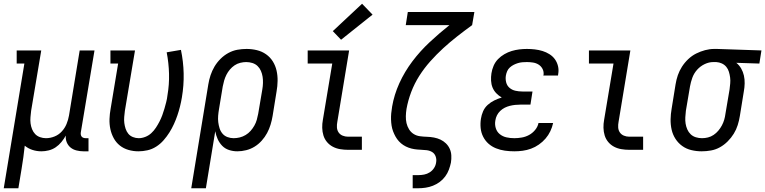

<svg xmlns="http://www.w3.org/2000/svg" viewBox="-41 -799 4081 1024"><path d="M-21 205 89 -460H48V-530H179L125 -208Q123 -191 121.5 -174Q120 -157 122 -141Q124 -125 130 -110Q136 -95 146.5 -84Q157 -73 172.5 -67.5Q188 -62 204 -62Q227 -62 249.5 -71Q272 -80 288.5 -98Q305 -116 314 -138Q323 -160 327 -183L384 -530H463L390 -93Q389 -87 390 -81Q391 -75 394.5 -70.5Q398 -66 404 -64Q410 -62 416 -62H431V8H404Q386 8 367.5 3.5Q349 -1 335.5 -12Q322 -23 315 -40Q308 -57 310 -76Q300 -58 286.5 -41.5Q273 -25 256 -13.5Q239 -2 219 3Q199 8 180 8Q155 8 132 0.5Q109 -7 91 -22Q88 9 83.5 40Q79 71 74 102L57 205Z M697 8Q670 8 644 0.5Q618 -7 598 -23Q578 -39 565.5 -62Q553 -85 547.5 -111Q542 -137 543 -164.5Q544 -192 549 -219L589 -460H548V-530H679L625 -208Q623 -192 621.5 -175.5Q620 -159 622 -143Q624 -127 629 -112Q634 -97 643.5 -85.5Q653 -74 668 -68Q683 -62 699 -62Q716 -62 734 -69Q752 -76 766 -89Q780 -102 790.5 -118Q801 -134 809.5 -150.5Q818 -167 824.5 -184.5Q831 -202 836 -219.5Q841 -237 845.5 -254.5Q850 -272 852 -290Q862 -348 860.5 -405.5Q859 -463 848 -520L924 -533Q937 -471 938.5 -407.5Q940 -344 929 -279Q925 -255 919 -231Q913 -207 905 -183.5Q897 -160 886.5 -137Q876 -114 862.5 -92.5Q849 -71 831.5 -51Q814 -31 792 -17Q770 -3 745.5 2.5Q721 8 697 8Z M979 205 1070 -349Q1074 -374 1082 -398Q1090 -422 1103 -444Q1116 -466 1135 -485Q1154 -504 1177 -516.5Q1200 -529 1224.5 -533.5Q1249 -538 1274 -538Q1302 -538 1329 -531.5Q1356 -525 1378 -509.5Q1400 -494 1414 -471.5Q1428 -449 1434 -422.5Q1440 -396 1439.5 -367.5Q1439 -339 1434 -311L1413 -181Q1409 -157 1402 -134Q1395 -111 1383.5 -89.5Q1372 -68 1355 -49Q1338 -30 1317 -17Q1296 -4 1272 2Q1248 8 1225 8Q1202 8 1180.5 1Q1159 -6 1144 -21.5Q1129 -37 1120 -57Q1111 -77 1107 -99L1057 205ZM1205 -62Q1221 -62 1237.5 -66Q1254 -70 1269 -79Q1284 -88 1295.5 -101Q1307 -114 1315.5 -129Q1324 -144 1328.5 -160Q1333 -176 1336 -192L1358 -322Q1361 -339 1361.5 -356.5Q1362 -374 1359.5 -390Q1357 -406 1350.5 -421Q1344 -436 1332.5 -447Q1321 -458 1305 -463Q1289 -468 1272 -468Q1257 -468 1240.5 -464Q1224 -460 1210 -450.5Q1196 -441 1185 -428Q1174 -415 1166.5 -400Q1159 -385 1154.5 -369.5Q1150 -354 1147 -338L1127 -217Q1124 -200 1122.5 -182Q1121 -164 1123 -147.5Q1125 -131 1130 -115Q1135 -99 1145.5 -86.5Q1156 -74 1172 -68Q1188 -62 1205 -62Z M1815 0Q1794 0 1773 -3.5Q1752 -7 1734 -16.5Q1716 -26 1703 -41.5Q1690 -57 1684 -76.5Q1678 -96 1677.5 -117.5Q1677 -139 1681 -160L1731 -460H1600V-530H1821L1758 -149Q1755 -134 1756 -119Q1757 -104 1765 -92.5Q1773 -81 1786.5 -75.5Q1800 -70 1815 -70H1889V0ZM1778 -587 1734 -633 1890 -779 1946 -721Z M2160 205V135H2190Q2205 135 2221 132Q2237 129 2251 120Q2265 111 2274 97Q2283 83 2285 67Q2288 51 2282.5 35.5Q2277 20 2264 12Q2251 4 2234.5 2Q2218 0 2201.5 -0.5Q2185 -1 2169 -3.5Q2153 -6 2138 -11.5Q2123 -17 2110 -25.5Q2097 -34 2086.5 -45.5Q2076 -57 2068.5 -70.5Q2061 -84 2055.5 -98.5Q2050 -113 2047.5 -129Q2045 -145 2044.5 -161.5Q2044 -178 2045.5 -194.5Q2047 -211 2050 -228Q2050 -228 2050 -228.5Q2050 -229 2050 -229Q2061 -294 2089 -355.5Q2117 -417 2158.5 -472Q2200 -527 2251 -574.5Q2302 -622 2356 -665H2123L2134 -735H2489L2477 -665Q2437 -636 2398 -605.5Q2359 -575 2323 -542Q2287 -509 2254 -472Q2221 -435 2195 -394Q2169 -353 2152 -308Q2135 -263 2127 -218Q2124 -199 2123.5 -179.5Q2123 -160 2127 -142.5Q2131 -125 2140.5 -109.5Q2150 -94 2165 -84.5Q2180 -75 2198.5 -72.5Q2217 -70 2236 -69.5Q2255 -69 2273.5 -65.5Q2292 -62 2308 -54.5Q2324 -47 2337 -34.5Q2350 -22 2357.5 -5.5Q2365 11 2366 30Q2367 49 2364 68Q2360 87 2353 106Q2346 125 2333.5 142Q2321 159 2304 171.5Q2287 184 2268 191.5Q2249 199 2229 202Q2209 205 2190 205Z M2702 8Q2676 8 2651.5 4.5Q2627 1 2604.5 -8Q2582 -17 2564.5 -32.5Q2547 -48 2536 -69.5Q2525 -91 2522.5 -116Q2520 -141 2524 -166Q2527 -186 2535.5 -205.5Q2544 -225 2560 -239.5Q2576 -254 2595.5 -263.5Q2615 -273 2635 -279Q2619 -288 2606 -301.5Q2593 -315 2586 -332Q2579 -349 2578 -369Q2577 -389 2580 -408Q2583 -428 2591.5 -448Q2600 -468 2615 -483.5Q2630 -499 2649 -510Q2668 -521 2688 -527Q2708 -533 2728.5 -535.5Q2749 -538 2769 -538Q2790 -538 2811.5 -535.5Q2833 -533 2852.5 -527Q2872 -521 2889.5 -510Q2907 -499 2918.5 -483Q2930 -467 2935 -446.5Q2940 -426 2936 -404Q2936 -402 2935.5 -400Q2935 -398 2935 -396H2857Q2857 -397 2857 -398Q2857 -399 2858 -400Q2860 -417 2852.5 -431.5Q2845 -446 2831.5 -454.5Q2818 -463 2801.5 -465.5Q2785 -468 2769 -468Q2757 -468 2745 -467Q2733 -466 2721.5 -462.5Q2710 -459 2699 -453.5Q2688 -448 2678.5 -439.5Q2669 -431 2664 -419.5Q2659 -408 2657 -396Q2654 -378 2658.5 -360Q2663 -342 2676.5 -330.5Q2690 -319 2708 -315Q2726 -311 2745 -311H2799L2788 -241H2734Q2720 -241 2706 -239.5Q2692 -238 2678 -234.5Q2664 -231 2651 -224.5Q2638 -218 2627 -207.5Q2616 -197 2609.5 -184Q2603 -171 2601 -157Q2597 -136 2603 -116Q2609 -96 2624.5 -83.5Q2640 -71 2660 -66.5Q2680 -62 2702 -62Q2721 -62 2741.5 -65.5Q2762 -69 2780.5 -79Q2799 -89 2813 -106Q2827 -123 2831 -143H2909Q2904 -120 2894 -99Q2884 -78 2868.5 -60Q2853 -42 2833 -28Q2813 -14 2791 -6Q2769 2 2746.5 5Q2724 8 2702 8Z M3315 0Q3294 0 3273 -3.5Q3252 -7 3234 -16.5Q3216 -26 3203 -41.5Q3190 -57 3184 -76.5Q3178 -96 3177.5 -117.5Q3177 -139 3181 -160L3231 -460H3100V-530H3321L3258 -149Q3255 -134 3256 -119Q3257 -104 3265 -92.5Q3273 -81 3286.5 -75.5Q3300 -70 3315 -70H3389V0Z M3701 8Q3673 8 3646 1.5Q3619 -5 3597.5 -20.5Q3576 -36 3561.5 -58.5Q3547 -81 3541 -107.5Q3535 -134 3535.5 -162.5Q3536 -191 3541 -219L3562 -349Q3566 -374 3574 -397.5Q3582 -421 3596 -443Q3610 -465 3629.5 -483.5Q3649 -502 3672 -513.5Q3695 -525 3719.5 -531.5Q3744 -538 3768 -538Q3772 -538 3775.5 -538Q3779 -538 3783 -538L4020 -530L4009 -460L3886 -464Q3902 -451 3912 -433.5Q3922 -416 3926.5 -396Q3931 -376 3930.5 -354Q3930 -332 3926 -311L3905 -181Q3901 -156 3893.5 -132Q3886 -108 3872.5 -86Q3859 -64 3840 -45Q3821 -26 3798.5 -13.5Q3776 -1 3751 3.5Q3726 8 3701 8ZM3703 -62Q3719 -62 3735 -66Q3751 -70 3765 -79.5Q3779 -89 3790 -102Q3801 -115 3809 -130Q3817 -145 3821.5 -160.5Q3826 -176 3828 -192L3850 -322Q3852 -338 3853.5 -354Q3855 -370 3853 -385.5Q3851 -401 3846.5 -416Q3842 -431 3832.5 -442.5Q3823 -454 3809 -460.5Q3795 -467 3779 -468H3771Q3769 -468 3767 -468Q3765 -468 3763 -468Q3740 -468 3717 -457Q3694 -446 3677 -427Q3660 -408 3651.5 -384.5Q3643 -361 3639 -338L3617 -208Q3615 -191 3614 -173.5Q3613 -156 3615.5 -140Q3618 -124 3624.5 -109Q3631 -94 3642.5 -83Q3654 -72 3670 -67Q3686 -62 3703 -62Z"/></svg>

Font: Iosevka Slab Oblique
Style: Regular
Weight: 400
Italic angle: -9°
Monospace: yes
Designer: Belleve Invis
Foundry: Belleve Invis
Version: Version 11.1.1; ttfautohint (v1.8.3)